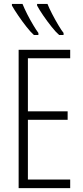

<svg xmlns="http://www.w3.org/2000/svg" viewBox="-20 -971 429 991"><path d="M342.3 0H76.2V-713.9H342.3V-670.4H124V-396.5H329.1V-352.5H124V-44.4H342.3ZM225.1 -950.7Q233.4 -929.2 249 -899.2Q264.6 -869.1 281 -841.6Q297.4 -814 308.1 -800.8V-790.5H285.2Q269 -804.2 246.6 -832.3Q224.1 -860.4 203.1 -891.1Q182.1 -921.9 171.4 -942.4V-950.7ZM96.2 -950.7Q106 -926.3 121.1 -896.7Q136.2 -867.2 151.9 -841.1Q167.5 -814.9 178.2 -800.8V-790.5H154.8Q139.2 -804.2 116.9 -832.3Q94.7 -860.4 74 -890.9Q53.2 -921.4 41.5 -942.4V-950.7Z"/></svg>

Font: Open Sans Condensed Light
Style: Regular
Weight: 300
Width: 3
Designer: Monotype Design Team
Foundry: Monotype Imaging Inc.
Version: Version 3.003; ttfautohint (v1.8.4)